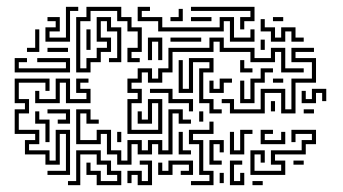

<svg xmlns="http://www.w3.org/2000/svg" viewBox="-20 -526 1003 562"><path d="M113 -404V-446H143V-464H119V-476H155V-434H125V-416H173V-506H209V-494H185V-404ZM203 -314V-476H233V-506H335V-476H365V-446H395V-374H365V-356H389V-344H353V-386H383V-434H353V-464H323V-494H245V-464H215V-326H233V-356H263V-386H293V-404H263V-476H305V-446H335V-344H299V-356H323V-434H293V-464H275V-416H305V-374H275V-344H245V-314ZM653 -404V-464H635V-434H443V-464H383V-506H419V-494H395V-476H455V-446H623V-476H665V-416H713V-440H725V-404ZM683 -440V-476H713V-494H539V-506H725V-464H695V-440ZM479 -464V-476H503V-500H515V-464ZM539 -464V-476H599V-464ZM779 -464V-476H809V-464ZM773 -404V-434H743V-470H755V-446H785V-416H803V-446H845V-416H869V-404H833V-434H815V-404ZM59 -374V-386H83V-440H95V-374ZM233 -380V-440H245V-380ZM479 -404V-416H569V-404ZM353 -134V-236H383V-254H353V-296H383V-326H425V-296H443V-326H473V-386H593V-416H635V-386H725V-356H773V-386H815V-326H869V-314H803V-374H785V-344H713V-374H623V-404H605V-374H485V-314H455V-284H413V-314H395V-284H365V-266H395V-224H365V-146H443V-224H425V-164H383V-200H395V-176H413V-236H455V-134ZM413 -350V-416H455V-350H443V-404H425V-350ZM743 -380V-410H755V-380ZM653 -194V-224H629V-236H665V-206H743V-266H815V-206H833V-296H893V-344H833V-386H899V-374H845V-356H905V-284H845V-194H803V-254H755V-194ZM119 -374V-386H179V-374ZM23 -314V-356H59V-344H35V-326H173V-344H89V-356H185V-314ZM593 -194V-224H563V-326H593V-344H545V-254H503V-350H515V-266H533V-356H605V-314H575V-236H605V-206H629V-194ZM683 -314V-350H695V-326H719V-314ZM683 -224V-290H695V-236H713V-296H743V-326H779V-314H755V-284H725V-224ZM83 -224V-260H95V-236H143V-296H185V-236H233V-254H203V-296H239V-284H215V-266H245V-224H173V-284H155V-224ZM119 -14V-26H173V-134H155V-44H113V-74H53V-116H83V-134H23V-206H53V-224H23V-296H125V-260H113V-284H35V-236H65V-194H35V-146H95V-104H65V-86H125V-56H143V-146H185V-14ZM593 -254V-290H605V-266H623V-296H659V-284H635V-254ZM779 -284V-296H809V-284ZM863 -224V-260H875V-236H893V-266H935V-230H923V-254H905V-224ZM533 -200V-224H473V-254H419V-266H485V-236H545V-200ZM773 -200V-230H785V-200ZM323 -44V-74H293V-134H275V-104H203V-206H245V-176H269V-164H233V-194H215V-116H263V-146H305V-86H335V-56H353V-116H395V-86H413V-116H455V-86H473V-206H515V-176H539V-164H503V-194H485V-74H443V-104H425V-74H383V-104H365V-44ZM149 -164V-176H173V-194H119V-206H185V-164ZM869 -194V-206H899V-194ZM113 -110V-164H83V-200H95V-176H125V-110ZM563 -170V-200H575V-170ZM539 16V4H593V-14H563V-104H533V-146H593V-170H605V-134H545V-116H575V-26H605V16ZM653 -74V-140H665V-86H683V-146H719V-134H695V-74ZM713 -14V-86H755V-50H743V-74H725V-26H803V-44H773V-86H863V-116H893V-134H845V-110H833V-146H905V-104H875V-74H785V-56H815V-14ZM743 -104V-146H779V-134H755V-116H803V-140H815V-104ZM323 -110V-140H335V-110ZM503 -74V-140H515V-86H539V-74ZM593 -44V-116H635V-80H623V-104H605V-56H629V-44ZM179 16V4H203V-86H275V-56H305V-26H335V16H263V-14H233V-50H245V-26H275V4H323V-14H293V-44H263V-74H215V16ZM383 16V-14H365V10H353V-26H395V4H413V-44H389V-56H425V16ZM443 -14V-50H455V-26H473V-56H545V-14H509V-26H533V-44H485V-14ZM653 16V-56H689V-44H665V4H683V-20H695V16ZM839 -44V-56H869V-44ZM623 10V-20H635V10ZM719 16V4H749V16Z"/></svg>

Font: Rubik Maze
Style: Regular
Weight: 400
Designer: Hubert and Fischer, NaN
Foundry: Hubert and Fischer, NaN
Version: Version 2.200